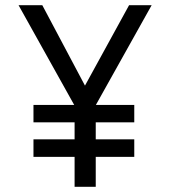

<svg xmlns="http://www.w3.org/2000/svg" viewBox="-20 -720 656 740"><path d="M267.5 0V-115.5H109V-183H267.5V-248.5H109V-315.5H266L51.5 -700H143L307.5 -390L477.5 -700H564.5L349.5 -315.5H497.5V-248.5H349V-183H497.5V-115.5H349V0Z"/></svg>

Font: Overpass Mono
Style: Regular
Weight: 400
Designer: Delve Withrington, Dave Bailey
Foundry: Delve Fonts LLC
Version: Version 4.000